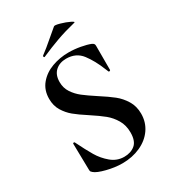

<svg xmlns="http://www.w3.org/2000/svg" viewBox="-195 -897 904 1011"><g transform="rotate(-30 257.5 -391.5)"><path d="M311 -360Q361 -328 391 -304Q421 -280 442 -245.5Q463 -211 463 -166Q463 -114 435 -73.5Q407 -33 357.5 -10.5Q308 12 247 12Q203 12 153.5 -0.5Q104 -13 87 -28Q82 -32 79.5 -35.5Q77 -39 77 -47L74 -206V-207Q74 -211 79 -211.5Q84 -212 85 -208Q115 -147 137.5 -109Q160 -71 194.5 -42Q229 -13 273 -13Q313 -13 339 -34.5Q365 -56 365 -108Q365 -152 345.5 -185Q326 -218 298 -241Q270 -264 221 -296Q173 -327 146.5 -349Q120 -371 101 -402Q82 -433 82 -475Q82 -528 112.5 -564.5Q143 -601 191 -618.5Q239 -636 292 -636Q327 -636 363 -629.5Q399 -623 421 -614Q430 -610 433 -605.5Q436 -601 436 -594V-447Q436 -444 431 -442.5Q426 -441 425 -444L417 -463Q392 -526 358.5 -570Q325 -614 265 -614Q225 -614 199.5 -591Q174 -568 174 -524Q174 -488 192.5 -460Q211 -432 238 -411Q265 -390 311 -360ZM172 -678Q168 -678 167 -682.5Q166 -687 169 -689Q198 -710 250 -755Q280 -781 295 -793Q300 -798 330.5 -789.5Q361 -781 384.5 -769.5Q408 -758 396 -756Q334 -741 282.5 -722.5Q231 -704 174 -679Z"/></g></svg>

Font: Cormorant Infant
Style: Bold
Weight: 700
Designer: Christian Thalmann (Catharsis Fonts)
Foundry: Catharsis Fonts
Version: Version 4.000